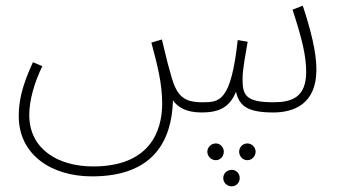

<svg xmlns="http://www.w3.org/2000/svg" viewBox="-20 -391 1213 676"><path d="M304 230C519 230 585 106 589 -38C606 -13 636 5 690 5C750 5 788 -12 811 -68C822 -19 850 5 942 5C1010 5 1094 -21 1094 -146C1094 -210 1073 -289 1046 -371L1010 -357C1043 -256 1058 -195 1058 -138C1058 -48 1007 -31 943 -31C843 -31 834 -57 834 -114C834 -148 846 -208 852 -244L817 -250C793 -31 752 -31 692 -31C629 -31 604 -51 584 -119C573 -157 568 -176 550 -252L513 -241C534 -162 551 -98 551 -26C551 71 507 195 308 195C183 195 83 133 83 14C83 -35 99 -96 129 -158L96 -172C56 -86 46 -32 46 18C46 153 160 230 304 230ZM851 173C867 173 880 159 880 143C880 128 867 114 851 114C834 114 822 128 822 143C822 159 834 173 851 173ZM740 173C756 173 768 159 768 143C768 128 756 114 740 114C723 114 710 128 710 143C710 159 723 173 740 173ZM796 265C812 265 824 252 824 236C824 220 812 207 796 207C779 207 766 220 766 236C766 252 779 265 796 265Z"/></svg>

Font: Noto Sans Arabic ExtLt
Style: Regular
Weight: 200
Designer: Monotype Design Team, Nadine Chahine, Nizar Qandah and Khaled Hosny
Foundry: Monotype Imaging Inc.
Version: Version 2.012